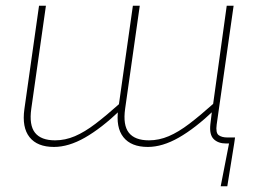

<svg xmlns="http://www.w3.org/2000/svg" viewBox="-20 -500 913 669"><path d="M140 -480 89 -121Q81 -64 102 -37.5Q123 -11 172 -11Q207 -11 241 -25.5Q275 -40 313 -69Q351 -98 398 -140L399 -116Q333 -53 276 -20.5Q219 12 168 12Q110 12 83 -22Q56 -56 65 -120L116 -480ZM467 -480 416 -121Q408 -64 429 -37.5Q450 -11 499 -11Q534 -11 568 -25.5Q602 -40 640 -69Q678 -98 725 -140L726 -116Q660 -53 603 -20.5Q546 12 495 12Q437 12 410 -22Q383 -56 392 -120L443 -480ZM794 -480 735 -66Q731 -37 742 -29Q753 -21 772 -21H799L796 0H768Q740 0 724.5 -15.5Q709 -31 713 -67L719 -117L722 -133L770 -480ZM779 -5 796 0 772 149H749Z"/></svg>

Font: Exo 2 Thin
Style: Italic
Weight: 250
Italic angle: -8°
Designer: Natanael Gama
Foundry: Natanael Gama
Version: Version 2.010